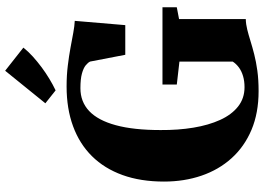

<svg xmlns="http://www.w3.org/2000/svg" viewBox="-162 -876 1048 764"><g transform="rotate(-90 362.0 -494.0)"><path d="M381.5 11Q294.5 11 227.5 -17.2Q160.5 -45.5 114.5 -96.5Q68.5 -147.5 45 -216.2Q21.5 -285 21.5 -365.5Q21.5 -458.5 47.5 -530.5Q73.5 -602.5 122.5 -652Q171.5 -701.5 241.5 -727.2Q311.5 -753 400 -753Q444.5 -753 483 -748.2Q521.5 -743.5 554 -737.5Q586.5 -731.5 613.2 -726.5Q640 -721.5 661 -720.5L644 -519.5H526L499 -659.5Q495 -668 484 -677Q473 -686 451.2 -692Q429.5 -698 393 -698Q339 -698 302 -663Q265 -628 245.8 -557.2Q226.5 -486.5 226.5 -379Q226 -309 236 -248.5Q246 -188 266.8 -142.2Q287.5 -96.5 320 -70.8Q352.5 -45 397 -45Q421.5 -45 441 -50.8Q460.5 -56.5 475 -67Q489.5 -77.5 499 -92V-304L407.5 -314.5V-371.5H715V-314.5L668 -305.5V-40Q647.5 -39.5 626.5 -34.2Q605.5 -29 581.5 -21.5Q557.5 -14 528.2 -6.5Q499 1 463 6Q427 11 381.5 11ZM384 -797 333 -837.5 462.5 -997.5 554.5 -925Q539 -905.5 518.8 -887.2Q498.5 -869 476 -852.2Q453.5 -835.5 430.2 -821.5Q407 -807.5 385 -797Z"/></g></svg>

Font: Merriweather 60pt Black
Style: Regular
Weight: 900
Version: Version 2.100